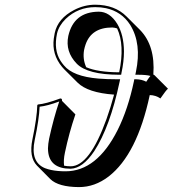

<svg xmlns="http://www.w3.org/2000/svg" viewBox="-20 -718 726 807"><path d="M116.2 -131.8Q135.3 -223.1 136.7 -275.9L139.2 -278.8Q173.3 -281.7 233.4 -304.2Q237.3 -303.7 239.3 -302.2Q241.2 -298.8 240.7 -293.9L296.9 -237.3Q270.5 -160.2 252.9 -76.7Q246.1 -44.4 249.5 -21.5Q262.7 -19 276.9 -19Q356 -19 427.7 -217.8Q445.3 -267.1 459.5 -320.3Q349.1 -328.1 306.2 -370.6L249.5 -427.2Q244.6 -432.6 240.7 -437Q197.3 -489.3 206.1 -556.2Q207.5 -567.4 210 -579.1Q223.1 -640.6 292 -676.3Q334.5 -698.2 380.4 -698.2Q462.9 -697.8 511.7 -648.9L568.4 -592.3Q633.3 -525.9 624.5 -404.8Q627.4 -403.3 629.4 -401.9L686 -345.2Q677.7 -338.4 656.2 -307.1Q654.8 -305.2 654.3 -304.2Q634.3 -317.9 609.4 -318.4Q556.2 -68.8 436.5 23.9Q378.4 68.4 312 68.4Q225.6 67.9 191.4 34.7L135.3 -22Q101.1 -57.6 116.2 -131.8ZM342.3 -435.5Q390.6 -414.6 481 -414.1Q504.9 -528.8 472.2 -598.6Q461.4 -602.1 451.7 -602.5Q364.7 -602.5 339.8 -531.2Q335.9 -520 333.5 -508.3Q326.7 -470.2 342.3 -435.5ZM126 -129.9Q106.4 -37.1 168.9 -11.2Q181.6 -6.3 195.8 -3.4Q221.7 2 255.4 2Q387.2 2 474.6 -171.9Q518.1 -258.8 543 -377L544.4 -384.8H552.7Q576.2 -384.3 594.7 -374.5Q606 -391.6 612.3 -398.9Q594.7 -403.8 561 -403.8H548.8L551.3 -416Q576.2 -534.2 527.3 -613.3Q491.2 -669.4 425.3 -683.6Q404.3 -688 380.4 -688Q308.1 -688 256.3 -638.7Q227.5 -610.4 219.7 -577.1Q205.1 -507.8 234.4 -462.4Q240.7 -452.6 248.5 -443.4Q286.6 -396.5 394 -387.7Q428.7 -384.8 472.7 -384.8H484.9L482.4 -373Q442.4 -184.6 376 -82.5Q327.6 -10.3 276.9 -8.8Q188 -8.8 182.1 -83.5Q181.6 -89.4 181.6 -94.2Q182.1 -113.3 186.5 -135.3Q205.1 -220.7 229 -291.5Q179.2 -272.9 146.5 -269.5Q144.5 -217.8 126 -129.9ZM490.7 -412.1 489.3 -403.8H481Q347.7 -404.3 302.7 -450.2Q253.4 -501 267.1 -566.9Q290 -668 395 -668.9Q441.4 -668.9 473.1 -617.2Q500.5 -570.8 501 -502Q501 -459.5 490.7 -412.1Z"/></svg>

Font: Linux Biolinum Shadow O
Style: Italic
Weight: 400
Italic angle: -12°
Designer: Philipp H. Poll
Foundry: Philipp H. Poll
Version: Version 0.6.2